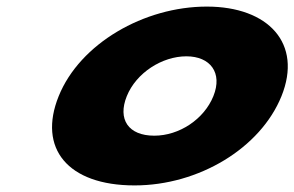

<svg xmlns="http://www.w3.org/2000/svg" viewBox="-20 -548 894 583"><path d="M158.2 -256C94.3 -98 185.1 15 388.6 15C583.3 15 770.8 -98 834.7 -256C899.3 -416 795 -528 608 -528C417.7 -528 222.8 -416 158.2 -256ZM365 -256C393.7 -327 472.2 -377 545.9 -377C618.5 -377 656.6 -327 627.9 -256C599.6 -186 524.4 -136 448.5 -136C369.3 -136 336.7 -186 365 -256Z"/></svg>

Font: Hussar
Style: BdWideOblFour
Weight: 700
Foundry: Cannot Into Space Fonts
Version: Version 2.00